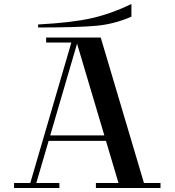

<svg xmlns="http://www.w3.org/2000/svg" viewBox="-20 -937 870 957"><path d="M437 -750V-725H210V-750ZM606 -262V-235H214V-262ZM705 0H578L355 -750H482ZM780 -25V0H458V-25ZM276 0V-25H50V0ZM343 -750H373L161 -25H131ZM635 -917Q536 -869 437.5 -846.5Q339 -824 170 -815V-800Q369 -800 460 -808.5Q551 -817 635 -854Z"/></svg>

Font: Solide Mirage
Style: Etroit
Weight: 400
Designer: Jérémy Landes
Foundry: Velvetyne Type Foundry
Version: Version 1.1